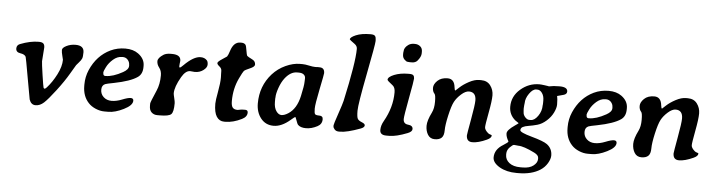

<svg xmlns="http://www.w3.org/2000/svg" viewBox="-52 -958 5176 1391"><g transform="rotate(5 2536.5 -262.5)"><path d="M471.2 -454.1Q532.7 -454.1 532.7 -404.8Q532.7 -372.1 527.3 -359.4Q522 -346.7 506.8 -329.8Q491.7 -313 487.8 -307.6Q483.9 -302.2 450.2 -244.1Q416.5 -186 362.8 -115.5Q309.1 -44.9 280.5 -18.8Q252 7.3 219.7 7.3Q187.5 7.3 174.3 -30.3Q172.4 -36.6 146.7 -183.1Q121.1 -329.6 118.2 -335.9Q109.9 -353.5 77.6 -358.2Q45.4 -362.8 45.4 -390.6Q45.4 -415 69.3 -424.3Q142.1 -452.6 203.1 -452.6Q228 -452.6 237.3 -443.4Q246.6 -434.1 246.6 -415L239.3 -314.5Q239.3 -299.3 251.7 -215.1Q264.2 -130.9 267.1 -124.3Q270 -117.7 275.1 -117.7Q280.3 -117.7 290.5 -128.9Q328.6 -170.9 358.9 -230.2Q389.2 -289.6 389.2 -337.9Q389.2 -341.3 382.3 -366.5Q375.5 -391.6 375.5 -408Q375.5 -424.3 405.3 -439.2Q435.1 -454.1 471.2 -454.1Z M870.6 -335.4V-340.8L870.1 -343.3Q870.1 -363.8 856 -379.9Q841.8 -396 817.9 -396L814.9 -395.5H812.5Q779.8 -395.5 749.8 -369.4Q719.7 -343.3 704.1 -312Q688.5 -280.8 688.5 -273.4L689 -271V-269Q689 -248 704.1 -248H707Q760.3 -248 831.5 -287.6Q870.6 -309.1 870.6 -335.4ZM975.1 -345.7V-336.4Q975.1 -285.2 940.9 -261.7Q890.6 -226.6 772 -203.1Q720.2 -193.4 709.5 -189Q684.6 -178.7 684.6 -146.7Q684.6 -114.7 707.5 -93.5Q730.5 -72.3 765.6 -72.3Q800.8 -72.3 841.6 -88.6Q882.3 -105 902.6 -105Q922.9 -105 922.9 -86.9Q922.9 -53.2 860.6 -22.2Q798.3 8.8 750 8.8H720.2Q689.5 8.8 656.7 -5.1Q624 -19 603.5 -41.5Q559.6 -88.9 559.6 -163.6V-173.3Q559.6 -229 581.5 -279.8Q628.9 -388.7 726.1 -435.1Q775.9 -458.5 833.3 -458.5Q890.6 -458.5 927.7 -431.2Q975.1 -396.5 975.1 -345.7Z M1046.4 -60.5V-77.6Q1046.4 -86.9 1085 -175.3Q1106 -223.1 1106 -287.1Q1106 -320.3 1088.9 -342Q1071.8 -363.8 1071.8 -387.7Q1071.8 -411.6 1111.3 -437Q1130.4 -449.2 1163.6 -449.2H1172.4Q1236.8 -449.2 1236.8 -405.3L1235.8 -395.5L1234.4 -385.3Q1232.9 -372.6 1232.9 -364.3Q1232.9 -356 1238.3 -356Q1243.7 -356.4 1262.2 -375Q1331.1 -443.8 1381.3 -443.8H1381.8Q1411.1 -443.8 1428.2 -424.8Q1436.5 -415.5 1436.5 -394.3Q1436.5 -373 1410.4 -353.3Q1384.3 -333.5 1348.1 -333.5L1314.5 -336.4Q1281.7 -336.4 1252.9 -287.1Q1210 -212.9 1210 -166Q1210 -158.7 1216.6 -132.3Q1223.1 -106 1223.1 -95.2Q1223.1 -31.2 1205.8 -14.6Q1188.5 2 1123.5 2H1104.5Q1079.6 2 1063 -13.7Q1046.4 -29.3 1046.4 -60.5Z M1634.3 -147Q1634.3 -112.3 1645.5 -99.4Q1656.7 -86.4 1680.7 -86.4L1687.5 -87.4L1701.7 -90.3Q1715.8 -92.3 1735.8 -92.3Q1755.9 -92.3 1755.9 -73.7Q1755.9 -42.5 1719.2 -24.4Q1656.7 6.8 1600.6 6.8H1591.3Q1556.2 6.8 1536.4 -23.7Q1516.6 -54.2 1516.6 -117.7Q1516.6 -141.1 1528.6 -205.3Q1540.5 -269.5 1540.5 -308.6L1540 -325.2L1539.6 -333.5L1539.1 -358.4Q1539.1 -376 1522.5 -389.2Q1505.9 -402.3 1505.9 -412.1Q1505.9 -421.9 1538.6 -443.1Q1571.3 -464.4 1571.8 -465.3Q1580.1 -476.6 1589.4 -506.8Q1610.4 -574.2 1659.2 -574.2H1667Q1688 -574.2 1698.2 -560.5Q1702.1 -555.2 1707.5 -521.5Q1712.9 -487.8 1716.6 -482.9Q1720.2 -478 1756.8 -459.5Q1778.8 -448.2 1778.8 -424.3Q1778.8 -408.7 1743.9 -394Q1709 -379.4 1701.7 -371.1Q1694.3 -362.8 1671.4 -314.9Q1634.3 -238.3 1634.3 -147Z M2147.9 -359.4Q2147.9 -374 2135.7 -384.3Q2123.5 -394.5 2099.1 -394.5H2087.4Q2040 -394.5 2000 -343.3Q1977.5 -314.5 1962.2 -271Q1946.8 -227.5 1946.8 -200.2L1945.8 -191.9V-166.5Q1945.8 -126 1962.6 -101.6Q1979.5 -77.1 2001 -77.1Q2022 -77.1 2050.3 -95.2Q2109.4 -133.3 2129.9 -227.1Q2147 -304.2 2147 -331.5L2147.9 -352.1ZM2282.7 -406.2Q2282.7 -397.5 2260 -286.9Q2237.3 -176.3 2237.3 -144.3Q2237.3 -112.3 2243.4 -104.7Q2249.5 -97.2 2275.4 -97.2Q2301.3 -97.2 2301.3 -72.3Q2301.3 -37.1 2269 -20Q2226.6 2.4 2186 2.4Q2145.5 2.4 2126.5 -17.6Q2122.1 -22.5 2113.5 -47.1Q2105 -71.8 2101.8 -71.8Q2098.6 -71.8 2070.8 -47.9Q2008.8 5.4 1950.7 5.4Q1892.6 5.4 1857.9 -38.3Q1823.2 -82 1823.2 -146.5Q1823.2 -272.9 1903.8 -363.3Q1943.8 -407.7 1998.5 -432.9Q2053.2 -458 2102.1 -458H2121.1Q2140.1 -458 2168.7 -451.7Q2197.3 -445.3 2216.8 -445.3L2232.9 -446.3L2246.6 -445.8Q2282.7 -445.8 2282.7 -406.2Z M2633.8 -668.9Q2633.8 -646.5 2590.6 -425Q2547.4 -203.6 2547.4 -156.5Q2547.4 -109.4 2555.7 -96.9Q2564 -84.5 2586.4 -75.7Q2608.9 -66.9 2608.9 -55.2Q2608.9 -40 2581.1 -29.8Q2484.9 5.9 2435.5 5.9H2425.8Q2405.8 5.9 2394.8 -6.1Q2383.8 -18.1 2383.8 -29.3V-36.6Q2383.8 -44.4 2409.9 -120.6Q2436 -196.8 2440.9 -218.8Q2503.4 -503.4 2503.4 -602.1Q2503.4 -623 2484.4 -636.7Q2446.8 -663.6 2446.8 -666.5Q2446.8 -682.1 2487.5 -699.5Q2528.3 -716.8 2593.8 -716.8Q2619.1 -716.8 2626.5 -707Q2633.8 -697.3 2633.8 -678.2Z M2974.6 -624.5V-611.3Q2974.6 -585.9 2948.7 -555.7Q2935.1 -539.6 2907.7 -539.6H2894Q2886.7 -541 2877.7 -541Q2868.7 -541 2854.7 -554.9Q2840.8 -568.8 2840.8 -589.8V-602.5Q2842.3 -609.9 2842.3 -613.8Q2842.3 -641.1 2872.1 -662.6Q2889.2 -674.8 2912.6 -674.8H2919.4Q2942.4 -674.8 2958.5 -661.4Q2974.6 -647.9 2974.6 -624.5ZM2792.5 4.9H2770.5Q2724.1 4.9 2724.1 -32.2Q2724.1 -64.9 2743.7 -98.6Q2803.2 -203.1 2803.2 -312Q2803.2 -348.1 2784.2 -362.3Q2744.6 -392.1 2744.6 -399.4Q2744.6 -419.4 2788.3 -437.3Q2832 -455.1 2891.6 -455.1H2898.9Q2920.9 -455.1 2928 -447Q2935.1 -439 2935.1 -423.8Q2935.1 -408.7 2910.6 -278.6Q2886.2 -148.4 2886.2 -126Q2886.2 -90.8 2921.1 -87.6Q2956.1 -84.5 2956.1 -58.6Q2956.1 -39.6 2923.8 -26.9Q2843.3 4.9 2792.5 4.9Z M3352.5 -48.3Q3352.5 -56.2 3372.1 -164.6Q3391.6 -272.5 3391.6 -304.7Q3391.6 -365.2 3340.3 -365.7Q3314.9 -365.7 3284.2 -338.4Q3253.4 -311 3237.3 -281Q3221.2 -251 3205.1 -179.7Q3189 -108.4 3189 -70.1Q3189 -31.7 3172.4 -15.6Q3155.8 0.5 3122.3 0.5Q3088.9 0.5 3072 -26.6Q3055.2 -53.7 3055.2 -91.6Q3055.2 -129.4 3085.4 -189.9Q3101.1 -221.2 3101.1 -269.5Q3101.1 -317.9 3092.8 -326.7Q3077.6 -342.8 3077.6 -369.4Q3077.6 -396 3104.2 -421.6Q3130.9 -447.3 3177.7 -447.3Q3226.6 -447.3 3232.9 -386.7Q3235.4 -364.3 3240.7 -363.8Q3241.2 -363.8 3267.1 -387.9Q3293 -412.1 3333.3 -433.6Q3373.5 -455.1 3407.2 -455.1H3420.9Q3464.8 -455.1 3488.3 -423.8Q3511.7 -392.6 3511.7 -352.1Q3511.7 -311.5 3495.1 -224.4Q3478.5 -137.2 3478.5 -118.2Q3478.5 -99.1 3504.4 -76.7Q3511.2 -70.8 3521.5 -68.4Q3531.7 -65.9 3531.7 -62Q3531.7 -43.9 3499.5 -29.3Q3439 -1.5 3395.8 -1.5Q3352.5 -1.5 3352.5 -48.3Z M3881.8 -349.1Q3881.8 -380.4 3866.9 -401.4Q3852.1 -422.4 3832.5 -422.4H3823.7Q3798.8 -422.4 3773.9 -386.7Q3749 -351.1 3749 -316.9Q3747.1 -305.2 3747.1 -301.8L3745.6 -280.3V-270.5L3746.1 -267.6V-261.2Q3747.1 -255.4 3747.1 -252.4Q3747.1 -231.9 3762 -215.3Q3776.9 -198.7 3792 -198.7H3803.2Q3830.6 -198.7 3855.5 -234.4Q3880.4 -270 3880.4 -312.5L3881.3 -318.4L3881.8 -331.1ZM3647.9 61V67.4Q3647.9 103 3677.2 126Q3706.5 148.9 3757.3 148.9H3774.9Q3824.7 148.9 3852.8 127Q3880.9 105 3880.9 79.1V71.3Q3880.9 50.3 3849.6 34.7Q3769.5 -5.4 3729.5 -5.4Q3717.8 -7.3 3711.9 -7.3L3700.2 -8.3H3697.8Q3689.5 -8.3 3668.7 12.5Q3647.9 33.2 3647.9 61ZM3656.2 -30.3Q3637.2 -62 3637.2 -86.7Q3637.2 -111.3 3692.4 -148.9Q3718.3 -166.5 3718.3 -168.5L3692.4 -186Q3647 -224.1 3647 -282.2Q3647 -357.9 3707 -409.9Q3767.1 -461.9 3843.3 -461.9Q3856 -461.9 3880.9 -458.5L3904.3 -455.1L3913.6 -453.1L3948.7 -458.5Q3961.4 -460 3990.7 -460Q4048.3 -460 4048.8 -427.7Q4048.8 -407.2 4023.9 -400.9Q3978.5 -389.2 3978.5 -388.7L3980.5 -377L3982.4 -363.8Q3983.9 -350.6 3983.9 -326.7Q3983.9 -302.7 3967.8 -268.8Q3951.7 -234.9 3919.9 -206.5Q3888.2 -178.2 3855 -168.9Q3821.8 -159.7 3793.2 -155.3Q3764.6 -150.9 3749.8 -142.8Q3734.9 -134.8 3734.9 -118.7Q3734.9 -102.5 3821.3 -78.6Q3907.7 -54.7 3934.6 -35.2Q3974.1 -5.9 3974.1 44.9Q3974.1 69.8 3955.6 101.1Q3937 132.3 3906.2 152.3Q3843.8 192.4 3747.6 192.4H3733.4Q3661.6 192.4 3610.4 163.1Q3559.1 132.8 3559.1 94.7Q3559.1 35.6 3621.6 -1.5Q3656.2 -22.5 3656.2 -30.3Z M4385.3 -335.4V-340.8L4384.8 -343.3Q4384.8 -363.8 4370.6 -379.9Q4356.4 -396 4332.5 -396L4329.6 -395.5H4327.1Q4294.4 -395.5 4264.4 -369.4Q4234.4 -343.3 4218.8 -312Q4203.1 -280.8 4203.1 -273.4L4203.6 -271V-269Q4203.6 -248 4218.8 -248H4221.7Q4274.9 -248 4346.2 -287.6Q4385.3 -309.1 4385.3 -335.4ZM4489.7 -345.7V-336.4Q4489.7 -285.2 4455.6 -261.7Q4405.3 -226.6 4286.6 -203.1Q4234.9 -193.4 4224.1 -189Q4199.2 -178.7 4199.2 -146.7Q4199.2 -114.7 4222.2 -93.5Q4245.1 -72.3 4280.3 -72.3Q4315.4 -72.3 4356.2 -88.6Q4397 -105 4417.2 -105Q4437.5 -105 4437.5 -86.9Q4437.5 -53.2 4375.2 -22.2Q4313 8.8 4264.6 8.8H4234.9Q4204.1 8.8 4171.4 -5.1Q4138.7 -19 4118.2 -41.5Q4074.2 -88.9 4074.2 -163.6V-173.3Q4074.2 -229 4096.2 -279.8Q4143.6 -388.7 4240.7 -435.1Q4290.5 -458.5 4347.9 -458.5Q4405.3 -458.5 4442.4 -431.2Q4489.7 -396.5 4489.7 -345.7Z M4855.5 -48.3Q4855.5 -56.2 4875 -164.6Q4894.5 -272.5 4894.5 -304.7Q4894.5 -365.2 4843.3 -365.7Q4817.9 -365.7 4787.1 -338.4Q4756.3 -311 4740.2 -281Q4724.1 -251 4708 -179.7Q4691.9 -108.4 4691.9 -70.1Q4691.9 -31.7 4675.3 -15.6Q4658.7 0.5 4625.2 0.5Q4591.8 0.5 4575 -26.6Q4558.1 -53.7 4558.1 -91.6Q4558.1 -129.4 4588.4 -189.9Q4604 -221.2 4604 -269.5Q4604 -317.9 4595.7 -326.7Q4580.6 -342.8 4580.6 -369.4Q4580.6 -396 4607.2 -421.6Q4633.8 -447.3 4680.7 -447.3Q4729.5 -447.3 4735.8 -386.7Q4738.3 -364.3 4743.7 -363.8Q4744.1 -363.8 4770 -387.9Q4795.9 -412.1 4836.2 -433.6Q4876.5 -455.1 4910.2 -455.1H4923.8Q4967.8 -455.1 4991.2 -423.8Q5014.6 -392.6 5014.6 -352.1Q5014.6 -311.5 4998 -224.4Q4981.4 -137.2 4981.4 -118.2Q4981.4 -99.1 5007.3 -76.7Q5014.2 -70.8 5024.4 -68.4Q5034.7 -65.9 5034.7 -62Q5034.7 -43.9 5002.4 -29.3Q4941.9 -1.5 4898.7 -1.5Q4855.5 -1.5 4855.5 -48.3Z"/></g></svg>

Font: Averia Serif Libre
Style: Bold Italic
Weight: 700
Italic angle: -6.90001°
Version: Version 1.002